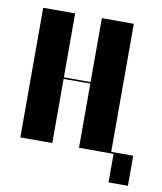

<svg xmlns="http://www.w3.org/2000/svg" viewBox="-72 -554 609 722"><g transform="rotate(10 232.5 -193.0)"><path d="M35 -495V0H157V-245H259V0H381V-495H259V-251H157V-495ZM367 0H391V109H465V-6H367Z"/></g></svg>

Font: Moniqa Black
Style: Regular
Weight: 900
Designer: Rajesh Rajput
Foundry: Rajesh Rajput
Version: Version 1.000